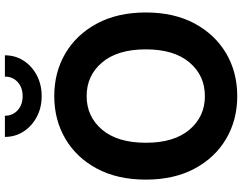

<svg xmlns="http://www.w3.org/2000/svg" viewBox="-123 -859 994 788"><g transform="rotate(-90 374.0 -465.0)"><path d="M373.5 11.7Q275.9 11.7 198.2 -33.9Q120.6 -79.6 75.7 -163.8Q30.8 -248 30.8 -363.3Q30.8 -479.5 75.7 -563.7Q120.6 -647.9 198.2 -693.6Q275.9 -739.3 373.5 -739.3Q471.7 -739.3 549.1 -693.6Q626.5 -647.9 671.6 -563.7Q716.8 -479.5 716.8 -363.3Q716.8 -247.6 671.6 -163.6Q626.5 -79.6 549.1 -33.9Q471.7 11.7 373.5 11.7ZM373.5 -121.1Q458 -121.1 511.7 -184.3Q565.4 -247.6 565.4 -363.3Q565.4 -479.5 511.7 -543Q458 -606.4 373.5 -606.4Q289.6 -606.4 235.8 -543Q182.1 -479.5 182.1 -363.3Q182.1 -247.6 235.8 -184.3Q289.6 -121.1 373.5 -121.1ZM373.5 -791Q326.2 -791 288.3 -811Q250.5 -831.1 228.3 -865.2Q206.1 -899.4 206.1 -941.9H293Q293 -909.7 315.7 -889.4Q338.4 -869.1 373.5 -869.1Q408.7 -869.1 431.2 -889.4Q453.6 -909.7 453.6 -941.9H541Q541 -899.4 519 -865.2Q497.1 -831.1 459 -811Q420.9 -791 373.5 -791Z"/></g></svg>

Font: Inter Display
Style: Bold
Weight: 700
Designer: Rasmus Andersson
Foundry: rsms
Version: Version 4.001;git-9221beed3